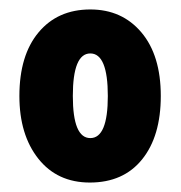

<svg xmlns="http://www.w3.org/2000/svg" viewBox="-20 -742 382 406"><path d="M320 -539Q320 -454 280.5 -405Q241 -356 170 -356Q101 -356 61 -406.5Q21 -457 21 -539Q21 -625 61.5 -673.5Q102 -722 171 -722Q238 -722 279 -673.5Q320 -625 320 -539ZM134 -539Q134 -450 171 -450Q208 -450 208 -539Q208 -629 171 -629Q134 -629 134 -539Z"/></svg>

Font: Noto Sans ExtraCondensed Black
Style: Regular
Weight: 900
Width: 2
Designer: Monotype Design Team
Foundry: Monotype Imaging Inc.
Version: Version 2.013; ttfautohint (v1.8.4.7-5d5b)